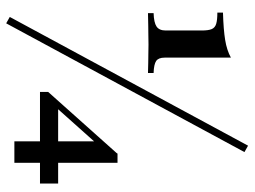

<svg xmlns="http://www.w3.org/2000/svg" viewBox="-118 -612 802 605"><g transform="rotate(90 282.5 -310.0)"><path d="M21.8 -375.8V-393.5Q51.6 -394.4 64.1 -402.8Q76.6 -411.3 76.6 -431.5V-545.2Q76.6 -566.1 72.2 -576.6Q67.7 -587.1 55.6 -590.7Q43.5 -594.4 20.2 -594.4V-612.1Q74.2 -613.7 106.5 -619Q138.7 -624.2 162.1 -637.1V-428.2Q162.1 -408.9 172.6 -401.6Q183.1 -394.4 210.5 -393.5V-375.8Q194.4 -376.6 178.2 -376.6Q162.1 -376.6 147.6 -377Q133.1 -377.4 121 -377.4Q108.1 -377.4 92.7 -377Q77.4 -376.6 60.1 -376.6Q42.7 -376.6 21.8 -375.8ZM54 71 33.9 59.7 439.5 -691.1 459.7 -679.8ZM270.2 -35.5V-61.3L465.3 -279.8L470.2 -255.6L316.9 -83.9L312.1 -92.7H558.9V-35.5ZM425.8 45.2V-218.5L464.5 -279.8H493.5V45.2Z"/></g></svg>

Font: Playfair SemiBold
Style: Regular
Weight: 600
Designer: Claus Eggers Sørensen
Foundry: Claus Eggers Sørensen
Version: Version 2.001;gftools[0.9.30]